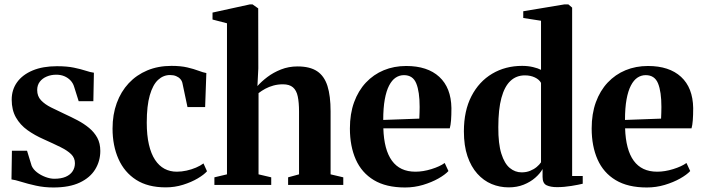

<svg xmlns="http://www.w3.org/2000/svg" viewBox="-20 -838 3181 870"><path d="M222 11.5Q180 11.5 142.8 3.2Q105.5 -5 77 -14Q48.5 -23 32 -25L34 -155H102.5L123.5 -86.5Q130.5 -70.5 147.5 -57.2Q164.5 -44 186 -36Q207.5 -28 226 -28Q257 -28 277.8 -37Q298.5 -46 309 -62Q319.5 -78 319.5 -98.5Q319.5 -122.5 302.5 -139.2Q285.5 -156 254 -171.5Q222.5 -187 178 -207Q137 -225 104.2 -248.5Q71.5 -272 52.2 -305.8Q33 -339.5 33 -386.5Q33 -431.5 57.5 -465.5Q82 -499.5 128 -518.8Q174 -538 238 -538Q283 -538 314.5 -531.5Q346 -525 367.8 -517.8Q389.5 -510.5 405.5 -508.5L403 -379.5H336.5L316 -444.5Q311 -461.5 299.2 -473.8Q287.5 -486 271.2 -492.8Q255 -499.5 235 -499.5Q211.5 -499.5 191.8 -491.2Q172 -483 160.2 -467.5Q148.5 -452 148.5 -430Q148.5 -402 166 -383.5Q183.5 -365 211.8 -351Q240 -337 272 -322Q302.5 -308 331.5 -292.8Q360.5 -277.5 383.8 -258.2Q407 -239 420.8 -213.8Q434.5 -188.5 434.5 -154Q434.5 -108.5 411.5 -70.8Q388.5 -33 341.5 -10.8Q294.5 11.5 222 11.5Z M731 11Q650 11 596.8 -23.2Q543.5 -57.5 516.8 -117.8Q490 -178 490 -255.5Q490 -319 509 -371Q528 -423 563.2 -460.8Q598.5 -498.5 647.5 -519Q696.5 -539.5 757 -539.5Q799 -539.5 828.8 -532.5Q858.5 -525.5 879.5 -517.5Q900.5 -509.5 915 -507L909.5 -353H829.5L807 -459.5Q805 -471 797.2 -479.8Q789.5 -488.5 777.8 -493.2Q766 -498 750.5 -498Q720 -498 696.2 -476Q672.5 -454 658.8 -406.5Q645 -359 645 -282.5Q645 -225 654.8 -183Q664.5 -141 682.5 -113.8Q700.5 -86.5 725.5 -73.2Q750.5 -60 781 -60Q803 -60 825.5 -65Q848 -70 868 -78.5Q888 -87 902 -97.5L918 -62Q904.5 -46.5 875.8 -29.5Q847 -12.5 809.5 -0.8Q772 11 731 11Z M1008.5 -48V-732.5L943 -749.5V-781L1112 -818H1124.5L1150 -800L1150.5 -528L1146.5 -448Q1164.5 -468.5 1191.5 -489Q1218.5 -509.5 1253.2 -523.2Q1288 -537 1328 -537Q1384.5 -537 1417 -515.2Q1449.5 -493.5 1463.8 -448.5Q1478 -403.5 1478 -333V-48L1535.5 -34.5V0H1285.5V-34.5L1335 -48V-332.5Q1335 -373.5 1329.2 -401Q1323.5 -428.5 1307.5 -442.2Q1291.5 -456 1262 -456Q1239.5 -456 1219.2 -450.5Q1199 -445 1182 -435.8Q1165 -426.5 1151.5 -416V-48L1209 -34.5V0H951.5V-34.5Z M1815.5 11.5Q1729.5 11.5 1674.2 -21.8Q1619 -55 1592.2 -115.2Q1565.5 -175.5 1565.5 -256Q1565.5 -322.5 1584.5 -374.8Q1603.5 -427 1638 -463.8Q1672.5 -500.5 1719 -519.8Q1765.5 -539 1820.5 -539Q1917 -539 1970.5 -489.8Q2024 -440.5 2025.5 -348.5Q2025.5 -315.5 2023.8 -293Q2022 -270.5 2018 -256.5H1717Q1718.5 -208 1728.2 -171.2Q1738 -134.5 1756 -109.8Q1774 -85 1800.5 -72.5Q1827 -60 1862.5 -60Q1897 -60 1935 -71.8Q1973 -83.5 1995 -99.5L2012 -63Q1997 -46.5 1966.5 -29.2Q1936 -12 1896.8 -0.2Q1857.5 11.5 1815.5 11.5ZM1716.5 -294.5 1880 -300.5Q1880.5 -314 1881 -327Q1881.5 -340 1881.5 -353.5Q1881.5 -422.5 1866.2 -460Q1851 -497.5 1810.5 -497.5Q1790 -497.5 1773 -486.2Q1756 -475 1743.2 -450.5Q1730.5 -426 1723.5 -387.5Q1716.5 -349 1716.5 -294.5Z M2285 11Q2244 11 2207.5 -4.2Q2171 -19.5 2142.8 -51Q2114.5 -82.5 2098.2 -130.2Q2082 -178 2082 -243Q2082 -336 2116.2 -402.2Q2150.5 -468.5 2210.2 -504Q2270 -539.5 2346 -539.5Q2372.5 -539.5 2395.5 -534Q2418.5 -528.5 2431.5 -521.5V-744L2351 -756.5V-787L2537 -818H2555.5L2572.5 -803.5V-40.5H2620.5V-5.5Q2602.5 -1 2569.2 4.5Q2536 10 2504 10Q2475 10 2456.8 1.5Q2438.5 -7 2438.5 -36.5V-72Q2427 -51.5 2405.2 -32.5Q2383.5 -13.5 2353 -1.2Q2322.5 11 2285 11ZM2343.5 -57Q2365 -57 2382.2 -64Q2399.5 -71 2412 -81.5Q2424.5 -92 2431.5 -102.5V-462.5Q2423.5 -477.5 2403.8 -487Q2384 -496.5 2358.5 -496.5Q2319.5 -496.5 2292.8 -471.2Q2266 -446 2252 -394.2Q2238 -342.5 2238 -262Q2237.5 -186.5 2251.8 -141.5Q2266 -96.5 2290 -76.8Q2314 -57 2343.5 -57Z M2911 11.5Q2825 11.5 2769.8 -21.8Q2714.5 -55 2687.8 -115.2Q2661 -175.5 2661 -256Q2661 -322.5 2680 -374.8Q2699 -427 2733.5 -463.8Q2768 -500.5 2814.5 -519.8Q2861 -539 2916 -539Q3012.5 -539 3066 -489.8Q3119.5 -440.5 3121 -348.5Q3121 -315.5 3119.2 -293Q3117.5 -270.5 3113.5 -256.5H2812.5Q2814 -208 2823.8 -171.2Q2833.5 -134.5 2851.5 -109.8Q2869.5 -85 2896 -72.5Q2922.5 -60 2958 -60Q2992.5 -60 3030.5 -71.8Q3068.5 -83.5 3090.5 -99.5L3107.5 -63Q3092.5 -46.5 3062 -29.2Q3031.5 -12 2992.2 -0.2Q2953 11.5 2911 11.5ZM2812 -294.5 2975.5 -300.5Q2976 -314 2976.5 -327Q2977 -340 2977 -353.5Q2977 -422.5 2961.8 -460Q2946.5 -497.5 2906 -497.5Q2885.5 -497.5 2868.5 -486.2Q2851.5 -475 2838.8 -450.5Q2826 -426 2819 -387.5Q2812 -349 2812 -294.5Z"/></svg>

Font: Merriweather 96pt
Style: Bold
Weight: 700
Version: Version 2.100